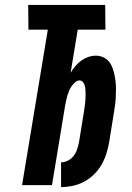

<svg xmlns="http://www.w3.org/2000/svg" viewBox="-20 -755 540 783"><path d="M229 8V-93Q243 -93 257 -100Q271 -107 280.5 -119.5Q290 -132 294.5 -146Q299 -160 302 -174L322 -297Q323 -306 324.5 -315Q326 -324 327 -333Q328 -342 328.5 -351Q329 -360 329 -369Q329 -378 328.5 -387Q328 -396 326 -404.5Q324 -413 318.5 -420Q313 -427 304 -427Q295 -427 286.5 -419.5Q278 -412 272 -403.5Q266 -395 262 -385.5Q258 -376 255 -366Q252 -356 250 -346.5Q248 -337 246 -327L192 0H70L175 -634H96L95 -735H409L410 -634H297L268 -458Q276 -472 287 -485Q298 -498 311 -507.5Q324 -517 339.5 -522.5Q355 -528 371 -528Q389 -528 405 -519.5Q421 -511 430 -496Q439 -481 443.5 -464Q448 -447 450.5 -429Q453 -411 453 -392.5Q453 -374 452 -355.5Q451 -337 448 -318Q445 -299 442 -280L425 -174Q421 -151 413.5 -127.5Q406 -104 393.5 -82.5Q381 -61 362.5 -43Q344 -25 322 -13.5Q300 -2 276 3Q252 8 229 8Z"/></svg>

Font: Iosevka Curly Heavy
Style: Italic
Weight: 900
Italic angle: -9°
Monospace: yes
Designer: Belleve Invis
Foundry: Belleve Invis
Version: Version 22.1.2; ttfautohint (v1.8.4)